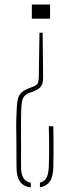

<svg xmlns="http://www.w3.org/2000/svg" viewBox="-20 -620 302 844"><path d="M167.5 -476 169.5 -280Q170 -263 165.8 -251.5Q161.5 -240 153 -232.5Q144.5 -225 131.5 -220L109.5 -212Q92 -205.5 84.2 -193.5Q76.5 -181.5 74.5 -158Q72.5 -134.5 72.5 -94V112Q72.5 145 82.5 162Q92.5 179 115.5 183.5V204Q82.5 199.5 67.5 178Q52.5 156.5 52.5 113Q52.5 35 52 -5.5Q51.5 -46 51.2 -64.2Q51 -82.5 51.5 -94Q53 -127 54 -149.8Q55 -172.5 59.5 -188Q64 -203.5 75.5 -214Q87 -224.5 109.5 -233L125.5 -239Q144.5 -246 147.5 -258.2Q150.5 -270.5 150.5 -281L153.5 -476ZM214.5 -65Q215 -32 215.2 -1Q215.5 30 215.2 58.5Q215 87 214.5 112Q214 154.5 199.8 176.5Q185.5 198.5 155.5 203.5V183Q176 177.5 184.8 160.8Q193.5 144 194.5 112Q196 74.5 196 29.5Q196 -15.5 194.5 -65ZM200 -600V-538H120V-600Z"/></svg>

Font: Big Shoulders Stencil Thin
Style: Regular
Weight: 100
Designer: Patric King
Foundry: XO Type Co
Version: Version 2.001